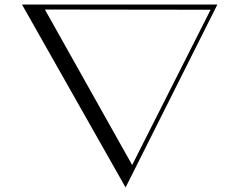

<svg xmlns="http://www.w3.org/2000/svg" viewBox="-20 -787 1051 847"><path d="M534 40 939 -767H77ZM563 -59 178 -745 909 -744Z"/></svg>

Font: Cantique Normal
Style: Regular
Weight: 400
Designer: Sébastien Hayez
Foundry: Sébastien Hayez & Ariel Martín Pérez
Version: Version 1.000;hotconv 1.0.109;makeotfexe 2.5.65596